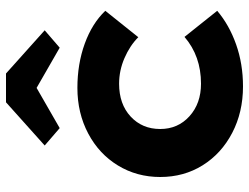

<svg xmlns="http://www.w3.org/2000/svg" viewBox="-115 -705 830 640"><g transform="rotate(-90 300.0 -385.0)"><path d="M30 -266Q30 -344 68.5 -407Q107 -470 175 -506Q243 -542 327 -542Q407 -542 474.5 -517.5Q542 -493 584 -449L496 -339Q468 -367 426.5 -385Q385 -403 341 -403Q273 -403 231.5 -364.5Q190 -326 190 -266Q190 -207 232.5 -168.5Q275 -130 341 -130Q433 -130 497 -185L584 -76Q537 -36 472 -13Q407 10 332 10Q246 10 177 -26Q108 -62 69 -124.5Q30 -187 30 -266ZM135 -651 279 -780H375L519 -651L461 -601L327 -678L193 -601Z"/></g></svg>

Font: Lexend Exa HM Xlight
Style: Bold
Weight: 700
Designer: Bonnie Shaver-Troup, Thomas Jockin, Octavio Pardo
Foundry: Lexend
Version: Version 1.091